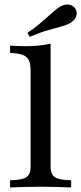

<svg xmlns="http://www.w3.org/2000/svg" viewBox="-20 -824 357 844"><path d="M24.2 0V-31.5Q75 -32.3 94.8 -44.4Q114.5 -56.5 114.5 -89.5V-520.2Q114.5 -557.3 95.2 -573.8Q75.8 -590.3 24.2 -591.1V-623.4Q39.5 -622.6 57.3 -621.8Q75 -621 92.7 -621Q123.4 -621 151.2 -623.8Q179 -626.6 202.4 -632.3V-89.5Q202.4 -56.5 222.6 -44.4Q242.7 -32.3 292.7 -31.5V0Q280.6 -0.8 258.5 -1.2Q236.3 -1.6 210.5 -2.4Q184.7 -3.2 158.9 -3.2Q120.2 -3.2 81.9 -2Q43.5 -0.8 24.2 0ZM110.5 -662.1 100.8 -679.8Q133.1 -701.6 154.4 -719.8Q175.8 -737.9 191.5 -752Q207.3 -766.1 219.8 -777Q232.3 -787.9 246.8 -796Q266.9 -807.3 285.5 -803.2Q304 -799.2 312.9 -783.1Q321 -767.7 314.5 -750.8Q308.1 -733.9 287.1 -721.8Q270.2 -712.9 247.2 -706.9Q224.2 -700.8 191.5 -691.5Q158.9 -682.3 110.5 -662.1Z"/></svg>

Font: Playfair 12pt Medium
Style: Regular
Weight: 500
Designer: Claus Eggers Sørensen
Foundry: Claus Eggers Sørensen
Version: Version 2.000;gftools[0.9.28]